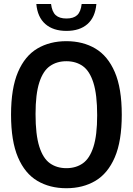

<svg xmlns="http://www.w3.org/2000/svg" viewBox="-20 -962 686 991"><path d="M322.5 9.5Q237 9.5 172.8 -28.5Q108.5 -66.5 72.8 -150Q37 -233.5 37 -370Q37 -506.5 72.8 -590Q108.5 -673.5 172.8 -711.5Q237 -749.5 322.5 -749.5Q408 -749.5 472.2 -711.5Q536.5 -673.5 572.5 -590Q608.5 -506.5 608.5 -370Q608.5 -233.5 572.5 -150Q536.5 -66.5 472.2 -28.5Q408 9.5 322.5 9.5ZM322.5 -94Q372 -94 407.5 -119Q443 -144 462.2 -203.8Q481.5 -263.5 481.5 -367Q481.5 -473.5 462.2 -534.5Q443 -595.5 407.5 -620.8Q372 -646 322.5 -646Q273.5 -646 237.8 -621Q202 -596 182.8 -536.2Q163.5 -476.5 163.5 -373Q163.5 -266.5 182.8 -205.5Q202 -144.5 237.8 -119.2Q273.5 -94 322.5 -94ZM323 -802.5Q254.5 -802.5 214 -838Q173.5 -873.5 167.5 -941.5H243.5Q248.5 -901 267.5 -883.8Q286.5 -866.5 323 -866.5Q359.5 -866.5 378.2 -883.8Q397 -901 401.5 -941.5H477.5Q471.5 -873 431.5 -837.8Q391.5 -802.5 323 -802.5Z"/></svg>

Font: Encode Sans Cnd SmBold
Style: Regular
Weight: 600
Width: 3
Designer: Multiple Designers
Foundry: Impallari Type
Version: Version 3.002; ttfautohint (v1.8.3) -l 8 -r 50 -G 200 -x 14 